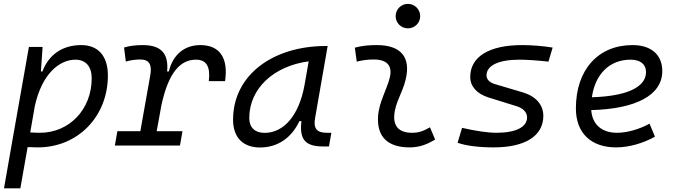

<svg xmlns="http://www.w3.org/2000/svg" viewBox="-20 -764 3556 1008"><path d="M86.9 224.6 125 8.3C143.1 9.3 160.6 9.8 178.7 9.8C388.7 9.8 546.4 -152.3 546.4 -367.7C546.4 -469.7 495.6 -527.3 406.7 -527.3C305.7 -527.3 234.9 -475.1 202.6 -388.7H194.8L203.6 -517.6H131.8L40.5 -1V-0.5C40.5 -0.5 40.5 -0.5 40.5 -0.5L1 224.6ZM138.7 -68.8 162.6 -206.1C199.7 -377 292.5 -450.7 376 -450.7C430.2 -450.7 461.4 -415 461.4 -353C461.4 -189.9 344.2 -66.9 189.5 -66.9C170.9 -66.9 153.8 -67.9 138.7 -68.8Z M583 0H924.8L938 -75.2H802.7L827.1 -210C865.2 -388.7 929.7 -450.7 1008.8 -450.7C1064.5 -450.7 1085.4 -413.6 1076.2 -337.9H1161.6C1179.7 -459.5 1133.8 -527.3 1031.7 -527.3C948.2 -527.3 887.7 -477.1 866.2 -388.7H857.4C866.2 -484.4 825.2 -527.3 729 -527.3C692.9 -527.3 660.2 -523.4 631.3 -514.6L640.6 -440.9C665 -447.8 690.4 -451.7 716.8 -451.7C762.2 -451.7 779.3 -425.8 769 -369.1L716.8 -75.2H596.2Z M1345.2 10.3C1437 10.3 1510.3 -39.6 1551.8 -127.9H1562.5C1551.3 -32.2 1582 4.9 1676.3 4.9H1707L1719.7 -66.9H1694.8C1641.1 -66.9 1624.5 -92.3 1634.3 -145L1700.2 -522.5H1690.9C1412.6 -522.5 1203.6 -370.1 1203.6 -135.3C1203.6 -43 1254.9 10.3 1345.2 10.3ZM1369.1 -66.4C1318.4 -66.4 1288.6 -94.7 1288.6 -144C1288.6 -299.8 1418 -418 1600.6 -441.9L1579.1 -319.3C1550.3 -157.7 1469.7 -66.4 1369.1 -66.4Z M2237.3 -95.7C2200.7 -74.7 2178.2 -66.9 2143.1 -66.9C2078.1 -66.9 2045.9 -98.1 2049.8 -157.7C2054.2 -225.6 2092.8 -275.4 2109.4 -345.2C2138.7 -464.4 2084.5 -527.3 1958 -527.3C1919.4 -527.3 1880.9 -524.4 1842.8 -513.7L1853 -440.4C1882.8 -448.2 1912.6 -451.7 1942.4 -451.7C2012.7 -451.7 2042 -418.5 2025.9 -355C2010.7 -293.9 1969.2 -226.1 1964.8 -153.3C1958 -46.4 2015.1 9.8 2130.4 9.8C2185.5 9.8 2226.1 -8.3 2264.6 -31.2ZM2121.6 -615.2C2157.2 -615.2 2186 -643.6 2186 -679.2C2186 -714.8 2157.2 -743.7 2121.6 -743.7C2085.9 -743.7 2057.1 -714.8 2057.1 -679.2C2057.1 -643.6 2085.9 -615.2 2121.6 -615.2Z M2572.3 9.8C2737.8 9.8 2832.5 -50.8 2832.5 -155.8C2832.5 -212.9 2794.4 -257.8 2727.1 -278.3L2580.6 -321.8C2550.8 -330.1 2534.2 -346.7 2534.2 -367.7C2534.2 -420.4 2597.2 -450.7 2708 -450.7C2746.6 -450.7 2801.8 -446.8 2859.4 -440.4L2881.3 -514.2C2831.1 -522.5 2772.5 -527.3 2721.2 -527.3C2547.9 -527.3 2448.7 -466.3 2448.7 -359.9C2448.7 -311 2482.9 -272 2544.4 -252.4L2690.4 -207C2726.6 -196.3 2747.1 -174.3 2747.1 -147.9C2747.1 -96.7 2688.5 -66.9 2585.9 -66.9C2541 -66.9 2475.6 -76.7 2405.8 -92.8L2382.3 -14.6C2424.3 1 2493.2 9.8 2572.3 9.8Z M3219.2 -66.9C3138.7 -66.9 3089.4 -110.8 3084 -186C3318.8 -191.9 3457 -264.6 3457 -390.6C3457 -476.6 3398.9 -527.3 3300.8 -527.3C3120.1 -527.3 3003.4 -397.5 3003.4 -194.8C3003.4 -66.4 3082 9.8 3214.8 9.8C3280.3 9.8 3355.5 -11.2 3418.5 -46.4L3390.1 -114.7C3334.5 -84.5 3271.5 -66.9 3219.2 -66.9ZM3087.4 -253.4C3104.5 -375.5 3180.7 -450.7 3290.5 -450.7C3342.3 -450.7 3371.6 -426.3 3371.6 -385.7C3371.6 -305.2 3268.6 -258.8 3087.4 -253.4Z"/></svg>

Font: Cascadia Code SemiLight
Style: Italic
Weight: 350
Italic angle: -10°
Monospace: yes
Designer: Aaron Bell
Foundry: Saja Typeworks
Version: Version 2404.023